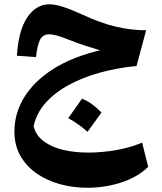

<svg xmlns="http://www.w3.org/2000/svg" viewBox="-20 -532 769 909"><path d="M60.1 -268.1Q67.4 -387.7 109.1 -449.7Q150.9 -511.7 214.4 -511.7Q241.7 -511.7 280.3 -499Q318.8 -486.3 374.5 -460.9Q457.5 -422.4 529.3 -405.5Q601.1 -388.7 671.9 -388.7L626.5 -219.7Q535.6 -210.9 453.4 -188.2Q371.1 -165.5 305.2 -129.6Q239.3 -93.8 195.8 -44.9Q152.3 3.9 139.2 65.9Q150.4 110.4 188.5 137.9Q226.6 165.5 281 178Q335.4 190.4 396.5 190.4Q464.8 190.4 533.2 178Q601.6 165.5 652.8 143.1L681.6 257.8Q630.9 307.1 554 332Q477.1 356.9 393.1 356.9Q324.7 356.9 262.7 339.6Q200.7 322.3 152.3 288.3Q104 254.4 76.2 205.1Q48.3 155.8 48.3 91.3Q48.3 3.4 95.5 -72.8Q142.6 -148.9 233.2 -206.1Q323.7 -263.2 453.6 -293.9Q423.8 -302.7 384.5 -315.4Q345.2 -328.1 308.6 -342.8Q272.9 -357.4 250.2 -363.5Q227.5 -369.6 211.9 -369.6Q183.6 -369.6 170.2 -345Q156.7 -320.3 150.4 -261.7ZM368.1 -64.8Q392.7 -55.6 415.8 -38.4Q438.8 -21.3 460.4 0.7Q427.4 46.8 394.4 92.1Q374.2 74.1 351.6 57.8Q329 41.6 303 27.5Q319.7 3.8 336 -19.1Q352.2 -41.9 368.1 -64.8Z"/></svg>

Font: Pinar-DS2-FD Bold
Style: Regular
Weight: 700
Designer: Amin Abedi
Version: Version 3.000